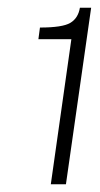

<svg xmlns="http://www.w3.org/2000/svg" viewBox="-20 -855 258 495"><path d="M111 -380 164 -754H79L83 -784Q141 -784 161.2 -796Q181.5 -808 186 -835H215L150 -380Z"/></svg>

Font: Public Sans Thin ExtraLight
Style: Italic
Weight: 250
Italic angle: -8°
Version: Version 2.001